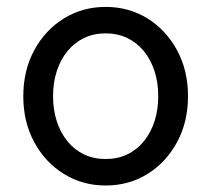

<svg xmlns="http://www.w3.org/2000/svg" viewBox="-20 -538 624 567"><path d="M136.7 -253.9Q136.7 -294.4 147.7 -328.1Q158.7 -361.8 179.2 -387Q199.7 -412.1 228.3 -425.8Q256.8 -439.5 292 -439.5Q327.1 -439.5 355.7 -425.8Q384.3 -412.1 404.8 -387Q425.3 -361.8 436.3 -328.1Q447.3 -294.4 447.3 -253.9Q447.3 -213.9 436.3 -179.9Q425.3 -146 404.8 -120.8Q384.3 -95.7 355.7 -82Q327.1 -68.4 292 -68.4Q256.8 -68.4 228.3 -82Q199.7 -95.7 179.2 -120.8Q158.7 -146 147.7 -179.9Q136.7 -213.9 136.7 -253.9ZM48.8 -253.9Q48.8 -177.7 81.1 -118.2Q113.3 -58.6 168.5 -24.4Q223.6 9.8 292 9.8Q360.8 9.8 415.8 -24.4Q470.7 -58.6 502.9 -118.2Q535.2 -177.7 535.2 -253.9Q535.2 -330.1 502.9 -389.6Q470.7 -449.2 415.8 -483.4Q360.8 -517.6 292 -517.6Q223.6 -517.6 168.5 -483.4Q113.3 -449.2 81.1 -389.6Q48.8 -330.1 48.8 -253.9Z"/></svg>

Font: Giphurs
Style: Regular
Weight: 400
Version: Version 2.010